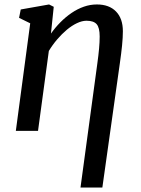

<svg xmlns="http://www.w3.org/2000/svg" viewBox="-20 -587 632 861"><path d="M341 254 416.5 -302.5Q421.5 -338.5 424.2 -368.2Q427 -398 427 -423.5Q427 -463 413.5 -478.5Q400 -494 368 -494Q348 -494 325.2 -483.2Q302.5 -472.5 280 -453.8Q257.5 -435 236.5 -410.5Q215.5 -386 199 -358.5L150.5 0H51L115.5 -482.5L65.5 -507L73 -544.5L200 -567L221 -556.5L208.5 -436.5Q227.5 -463.5 251 -487.2Q274.5 -511 301 -529Q327.5 -547 356 -557Q384.5 -567 414.5 -567Q469.5 -567 500.2 -535.5Q531 -504 531 -447Q531 -419.5 527.5 -384.2Q524 -349 517.5 -303.5L439 254Z"/></svg>

Font: Merriweather 20pt
Style: Italic
Weight: 400
Italic angle: -7.8°
Version: Version 2.101